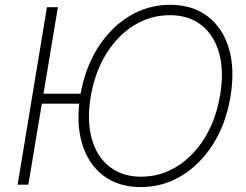

<svg xmlns="http://www.w3.org/2000/svg" viewBox="-20 -757 1010 787"><path d="M322.3 -373 317.4 -332H116.2L121.1 -373ZM217.3 -727.5 96.2 0H52.2L172.4 -727.5ZM557.1 9.8Q465.8 9.8 403.8 -37.1Q341.8 -84 316.4 -168.5Q291 -252.9 309.1 -365.2Q328.1 -477.5 380.9 -561Q433.6 -644.5 510.3 -690.9Q586.9 -737.3 677.2 -737.3Q768.6 -737.3 830.6 -690.4Q892.6 -643.6 918 -559.1Q943.4 -474.6 924.8 -361.3Q906.2 -249.5 853.3 -166Q800.3 -82.5 723.9 -36.4Q647.5 9.8 557.1 9.8ZM558.1 -32.7Q636.7 -32.7 704.1 -74Q771.5 -115.2 818.4 -190.7Q865.2 -266.1 882.3 -367.7Q898.9 -467.8 877.7 -541.3Q856.4 -614.7 804.4 -654.8Q752.4 -694.8 676.3 -694.8Q597.7 -694.8 530.3 -653.6Q462.9 -612.3 415.8 -536.9Q368.7 -461.4 351.6 -359.4Q335.4 -259.8 356.7 -186.3Q377.9 -112.8 430.2 -72.8Q482.4 -32.7 558.1 -32.7Z"/></svg>

Font: Inter Tight ExtraLight
Style: Italic
Weight: 250
Italic angle: -9.39999°
Designer: Rasmus Andersson
Foundry: rsms
Version: Version 3.004